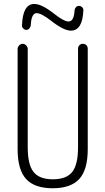

<svg xmlns="http://www.w3.org/2000/svg" viewBox="-20 -955 540 984"><path d="M362.3 -903.3Q363.3 -912.1 369.6 -918.5Q376 -924.8 384.8 -924.8Q393.6 -924.8 400.9 -918Q408.2 -911.1 407.2 -902.3Q403.3 -798.8 343.8 -797.9Q306.6 -797.9 243.2 -847.7Q191.4 -887.7 168 -887.7Q140.6 -887.7 137.7 -825.2Q136.7 -816.4 130.4 -809.1Q124 -801.8 115.2 -801.8Q106.4 -801.8 99.1 -809.1Q91.8 -816.4 92.8 -825.2Q96.7 -935.5 156.2 -934.6Q193.4 -934.6 255.9 -885.7Q307.6 -844.7 332 -844.7Q359.4 -845.7 362.3 -903.3ZM70.3 -190.4V-704.1Q70.3 -713.9 78.1 -722.2Q85.9 -730.5 96.2 -730.5Q106.4 -730.5 114.3 -722.2Q122.1 -713.9 122.1 -704.1V-200.2Q122.1 -111.3 151.9 -73.7Q181.6 -36.1 251 -36.1Q320.3 -36.1 350.1 -73.7Q379.9 -111.3 379.9 -200.2V-705.1Q379.9 -715.8 386.7 -723.1Q393.6 -730.5 404.8 -730.5Q416 -730.5 422.9 -723.1Q429.7 -715.8 429.7 -705.1V-190.4Q429.7 -85 386.2 -37.6Q342.8 9.8 250 9.8Q157.2 9.8 113.8 -37.6Q70.3 -85 70.3 -190.4Z"/></svg>

Font: Rounded-X Mgen+ 1m light
Style: Regular
Weight: 200
Designer: [Source Han Sans]
Ryoko NISHIZUKA  (kana & ideographs); Paul D. Hunt (Latin, Greek & Cyrillic); Wenlong ZHANG  (bopomofo
Version: Version 1.059.20150602